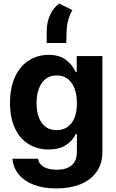

<svg xmlns="http://www.w3.org/2000/svg" viewBox="-20 -844 648 1074"><path d="M49.8 43.9H192.4Q198.2 74.7 225.8 90.1Q253.4 105.5 297.9 105.5Q351.1 105.5 380.6 80.8Q410.2 56.2 410.2 2.9V-93.8H403.3Q386.7 -57.1 348.9 -32.5Q311 -7.8 252 -7.8Q190.4 -7.8 141.6 -36.9Q92.8 -65.9 64.5 -124.5Q36.1 -183.1 36.1 -268.6Q36.1 -355.5 64.9 -416Q93.8 -476.6 142.8 -506.8Q191.9 -537.1 252 -537.1Q312 -537.1 348.6 -509.3Q385.3 -481.4 403.3 -441.4H409.2V-530.3H552.7V5.9Q552.7 71.8 520 117.7Q487.3 163.6 429.2 186.8Q371.1 210 294.9 210Q222.7 210 168.9 189.5Q115.2 168.9 84.7 131.6Q54.2 94.2 49.8 43.9ZM410.2 -266.6Q410.2 -338.4 380.4 -380.1Q350.6 -421.9 296.9 -421.9Q243.2 -421.9 213.9 -379.6Q184.6 -337.4 184.6 -266.6Q184.6 -196.8 213.6 -156.5Q242.7 -116.2 296.9 -116.2Q350.6 -116.2 380.4 -156Q410.2 -195.8 410.2 -266.6ZM311.5 -824.2 384.8 -787.1Q371.1 -764.2 361.8 -731.9Q352.5 -699.7 352.5 -663.1L350.6 -603.5H241.2V-668.9Q241.2 -720.2 261 -762Q280.8 -803.7 311.5 -824.2Z"/></svg>

Font: Pretendard JP
Style: Bold
Weight: 700
Designer: Base glyphs from Inter by Rasmus Andersson; Hangeul glyphs from Noto Sans CJK(Source Han Sans) by Jang Soo-young and Kan
Foundry: Kil Hyung-jin
Version: Version 1.309